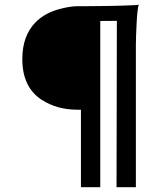

<svg xmlns="http://www.w3.org/2000/svg" viewBox="-20 -716 706 819"><path d="M325.2 -248H310.1Q223.6 -248 158.2 -290Q75.2 -343.8 75.2 -463.9Q75.2 -563 130.9 -620.1Q172.4 -663.1 242.7 -679.7Q282.7 -689.5 310.3 -689.5Q337.9 -689.5 359.4 -689.7Q380.9 -689.9 407.2 -690.2Q433.6 -690.4 461.7 -690.9Q489.7 -691.4 513.7 -692.4Q567.9 -693.8 571.8 -696.3Q565.9 -679.2 562.7 -615.5Q559.6 -551.8 559.6 -524.9V82.5H477.1L478.5 -627L407.7 -626.5V82.5H328.6L325.2 81.5Z"/></svg>

Font: HeadlandOne
Style: Regular
Weight: 400
Designer: Gary Lonergan
Foundry: Sorkin Type Co.
Version: Version 1.002